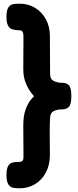

<svg xmlns="http://www.w3.org/2000/svg" viewBox="-20 -843 421 1039"><path d="M366 -323Q366 -277 352 -264Q338 -251 317 -251H311Q290 -251 270.5 -241.5Q251 -232 251 -203Q249 -179 249 -115L250 -3Q250 49 228.5 90Q207 131 169.5 153.5Q132 176 86 176Q62 176 48 172.5Q34 169 24.5 153.5Q15 138 15 104Q15 71 24 55.5Q33 40 47.5 36.5Q62 33 87 33Q93 33 100 28.5Q107 24 107 7V-17L106 -163Q106 -218 119.5 -253Q133 -288 149.5 -306.5Q166 -325 166 -322Q166 -319 149.5 -340Q133 -361 119.5 -393.5Q106 -426 106 -470L107 -640Q107 -665 101.5 -672Q96 -679 86 -679Q61 -680 47 -684Q33 -688 24 -703.5Q15 -719 15 -752Q15 -785 24 -800.5Q33 -816 47 -819.5Q61 -823 87 -823Q133 -823 170 -800.5Q207 -778 228.5 -738.5Q250 -699 250 -648L251 -444Q251 -414 271.5 -404.5Q292 -395 314 -395H318Q339 -395 352.5 -382Q366 -369 366 -323Z"/></svg>

Font: Fredoka One
Style: Regular
Weight: 400
Designer: Milena B. Brandão, Ben Nathan
Version: Version 2.000; ttfautohint (v1.5.33-1714) -l 8 -r 50 -G 200 